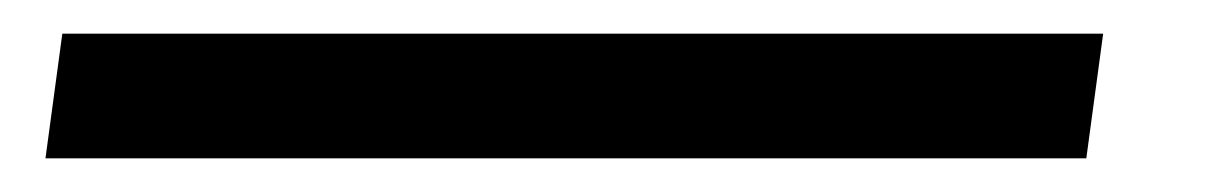

<svg xmlns="http://www.w3.org/2000/svg" viewBox="-20 68 719 114"><path d="M625 162H7L17 88H635Z"/></svg>

Font: Arsenal
Style: Bold Italic
Weight: 700
Italic angle: -9.10001°
Designer: Andrij Shevchenko
Foundry: Stairsfor
Version: Version 2.001;PS 002.001;hotconv 1.0.88;makeotf.lib2.5.64775